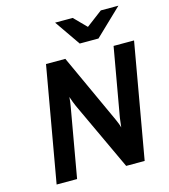

<svg xmlns="http://www.w3.org/2000/svg" viewBox="-131 -1024 993 1128"><g transform="rotate(-15 365.5 -460.5)"><path d="M72.5 0 195.5 -700H313L505 -281.5Q509.5 -271.5 516.2 -255.2Q523 -239 526 -225.5Q527.5 -239 529.5 -255Q531.5 -271 533 -283L606.5 -700H731L608 0H495.5L301 -417Q296.5 -427 289.2 -445.8Q282 -464.5 278 -477.5Q277.5 -466 275 -446.8Q272.5 -427.5 270 -415.5L197 0ZM418 -765 310 -921H417L490 -847L588 -921H695L532 -765Z"/></g></svg>

Font: Overpass
Style: Bold Italic
Weight: 700
Italic angle: -10°
Designer: Delve Withrington, Dave Bailey, Thomas Jockin
Foundry: Delve Fonts LLC
Version: Version 4.000; ttfautohint (v1.8.3)